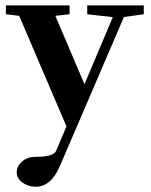

<svg xmlns="http://www.w3.org/2000/svg" viewBox="-20 -462 563 718"><path d="M113.8 236.3Q85 236.3 63.7 220.5Q42.5 204.6 42.5 182.6Q42.5 159.2 62.7 141.8Q83 124.5 113.8 124.5Q180.2 124.5 189.9 102.1L228.5 10.7L51.8 -402.8L2 -408.7V-441.9H240.2V-408.7L187 -402.8L295.9 -147L401.9 -397.9L306.2 -408.7V-441.9H517.6V-408.7L443.4 -398.4L204.1 158.7Q170.9 236.3 113.8 236.3Z"/></svg>

Font: Elstob 10pt
Style: Bold
Weight: 700
Designer: Peter S. Baker
Version: Version 1.015